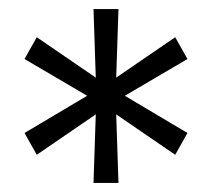

<svg xmlns="http://www.w3.org/2000/svg" viewBox="-20 -770 467 423"><path d="M34 -477 172 -559 34 -640 61 -688 191 -599 186 -750H241L236 -599L366 -688L393 -640L255 -559L393 -477L366 -429L236 -518L241 -367H186L191 -518L61 -429Z"/></svg>

Font: Cabin VF Beta
Style: Regular
Weight: 400
Designer: Pablo Impallari
Foundry: Pablo Impallari. http://www.impallari.com Igino Marini. http://www.ikern.com
Version: Version 2.200